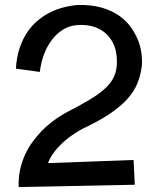

<svg xmlns="http://www.w3.org/2000/svg" viewBox="-20 -734 634 772"><path d="M549.8 -465.8Q544.9 -428.2 531.2 -396Q517.6 -363.8 490.2 -334Q462.9 -304.2 419.7 -275.4Q376.5 -246.6 313 -216.8Q283.2 -200.7 255.9 -180.2Q232.9 -163.1 208.7 -136Q184.6 -108.9 172.9 -78.1L517.1 -90.8L522 8.8L55.2 18.1Q53.7 -19 60.8 -51.5Q67.9 -84 80.6 -111.8Q93.3 -139.6 110.4 -162.8Q127.4 -186 145 -204.6Q188 -249 241.2 -278.8Q302.2 -310.1 343.8 -335.2Q385.3 -360.4 410.2 -385.7Q434.6 -410.6 443.6 -439.2Q452.6 -467.8 449.2 -505.9Q446.3 -539.6 432.6 -564.7Q418.9 -589.8 397.5 -606Q353.5 -638.7 288.1 -632.8Q258.3 -630.4 233.4 -615Q208.5 -599.6 189.5 -574.7Q149.9 -523.4 140.1 -444.8L43.9 -458Q46.9 -505.4 59.1 -541.3Q71.3 -577.1 89.4 -604Q107.4 -630.9 129.4 -649.4Q151.4 -668 173.8 -680.2Q226.6 -708.5 292 -713.9Q348.6 -715.3 389.6 -703.1Q431.2 -690.9 460.7 -669.7Q490.2 -648.4 508.8 -621.1Q527.3 -593.3 537.6 -565.9Q547.4 -537.6 549.8 -511.2Q552.2 -484.9 549.8 -465.8Z"/></svg>

Font: Preahvihear
Style: Regular
Weight: 400
Designer: Danh Hong
Version: Version 8.002; ttfautohint (v1.8.3)